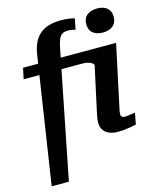

<svg xmlns="http://www.w3.org/2000/svg" viewBox="-143 -879 1003 1208"><g transform="rotate(-15 359.0 -275.5)"><path d="M392 -692Q370 -692 356.5 -684Q343 -676 334.5 -657.5Q326 -639 319 -608L153 228H41L167 -595Q174 -641 190 -673.5Q206 -706 231 -726.5Q256 -747 290 -756.5Q324 -766 366 -766Q397 -766 420 -762.5Q443 -759 455 -755L441 -684Q434 -687 421 -689.5Q408 -692 392 -692ZM498 -432Q501 -443 492 -450.5Q483 -458 466 -463Q449 -468 426 -468H45L60 -539H666L597 -216Q590 -180 584.5 -156.5Q579 -133 576.5 -119Q574 -105 574 -98Q574 -87 580.5 -81.5Q587 -76 600 -76Q613 -76 625 -78Q637 -80 648 -81.5Q659 -83 667 -84L653 -10Q637 -7 618 -3.5Q599 0 577.5 2.5Q556 5 533 5Q502 5 477.5 -5Q453 -15 440 -34.5Q427 -54 427 -82Q427 -97 429.5 -113.5Q432 -130 438 -156Q444 -182 453 -225ZM604 -623Q563 -623 539 -642.5Q515 -662 515 -700Q515 -739 540 -759Q565 -779 606 -779Q646 -779 670 -759.5Q694 -740 694 -703Q694 -664 669.5 -643.5Q645 -623 604 -623Z"/></g></svg>

Font: Roboto Serif SemiBold
Style: Italic
Weight: 600
Italic angle: -10°
Version: Version 1.007